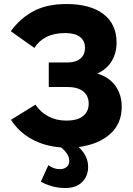

<svg xmlns="http://www.w3.org/2000/svg" viewBox="-20 -735 669 965"><path d="M591.8 -198.2Q591.8 -113.3 533 -61Q474.1 -8.8 375 3.9Q422.9 48.3 422.9 104Q422.9 149.9 393.1 179.9Q363.3 210 307.1 210Q244.1 210 185.1 178.2L223.1 95.2Q250.5 115.2 279.8 115.2Q301.8 115.2 314.9 104.2Q328.1 93.3 328.1 73.2Q328.1 39.6 287.1 5.9Q204.6 0 139.4 -35.9Q74.2 -71.8 35.2 -132.8L158.2 -209Q183.1 -171.4 222.9 -150.1Q262.7 -128.9 313 -128.9Q369.6 -128.9 397.7 -151.9Q425.8 -174.8 425.8 -213.9Q425.8 -252.9 398.7 -275.4Q371.6 -297.9 315.9 -297.9H225.1V-420.9H316.9Q361.3 -420.9 384.3 -440.7Q407.2 -460.4 407.2 -495.1Q407.2 -529.3 382.6 -549.1Q357.9 -568.8 307.1 -568.8Q252 -568.8 212.9 -548.8Q173.8 -528.8 152.8 -494.1L34.2 -578.1Q82.5 -644 149.4 -679.4Q216.3 -714.8 314 -714.8Q433.1 -714.8 499.5 -664.6Q565.9 -614.3 565.9 -520Q565.9 -470.2 542.2 -429.2Q518.6 -388.2 469.2 -365.2Q527.8 -348.1 559.8 -303.7Q591.8 -259.3 591.8 -198.2Z"/></svg>

Font: Raleway-v4020 ExtraBold
Style: Regular
Weight: 800
Designer: Matt McInerney, Pablo Impallari, Rodrigo Fuenzalida
Foundry: Matt McInerney, Pablo Impallari, Rodrigo Fuenzalida
Version: Version 4.020;PS 004.020;hotconv 1.0.88;makeotf.lib2.5.64775